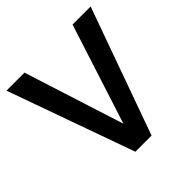

<svg xmlns="http://www.w3.org/2000/svg" viewBox="-185 -864 1016 1016"><g transform="rotate(-45 323.0 -355.5)"><path d="M143.1 -710.9 322.3 -149.9 502.9 -710.9H638.2L383.3 0H262.2L8.3 -710.9Z"/></g></svg>

Font: Vazirmatn RD Medium
Style: Regular
Weight: 500
Designer: Saber Rastikerdar
Foundry: Saber Rastikerdar
Version: Version 33.003